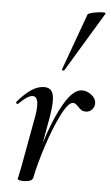

<svg xmlns="http://www.w3.org/2000/svg" viewBox="-53 -767 468 811"><g transform="rotate(5 181.0 -361.5)"><path d="M19 -323Q51 -360 78 -377.5Q105 -395 131 -395Q152 -395 162 -382Q172 -369 172 -338Q172 -314 166 -276L145 -159Q177 -262 215.5 -328.5Q254 -395 292 -395Q313 -395 332 -380Q351 -365 351 -345Q351 -330 340.5 -318.5Q330 -307 314 -307Q303 -307 296 -311.5Q289 -316 281 -325Q276 -330 270.5 -334.5Q265 -339 258 -339Q238 -339 209.5 -282.5Q181 -226 155.5 -147.5Q130 -69 118 -9Q116 -1 106 3.5Q96 8 79 8Q53 8 53 1Q54 -5 59.5 -30Q65 -55 68 -74L104 -271Q108 -294 108 -313Q108 -353 86 -353Q65 -353 27 -315Q26 -314 24 -314Q21 -314 19 -317.5Q17 -321 19 -323ZM199 -476 286 -716Q288 -721 310.5 -726Q333 -731 350 -731Q363 -731 362 -727L209 -473Q208 -470 202.5 -472Q197 -474 199 -476Z"/></g></svg>

Font: CormorantInfant-MediumItalic
Style: Italic
Weight: 500
Italic angle: -10°
Designer: Christian Thalmann (Catharsis Fonts)
Foundry: Catharsis Fonts
Version: Version 3.303